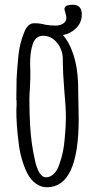

<svg xmlns="http://www.w3.org/2000/svg" viewBox="-20 -771 400 810"><path d="M311 -326 312 -269Q312 19 178 19Q152 19 130 2.5Q108 -14 94 -42Q65 -103 58 -175Q49 -243 49 -306Q49 -318 50 -326V-344Q50 -349 49 -349V-367L50 -437Q51 -469 58 -539Q63 -587 81 -632Q88 -652 99 -662.5Q110 -673 124 -673Q149 -673 170 -667Q194 -663 214 -663Q234 -663 247 -672Q260 -681 260 -695Q260 -704 256 -716.5Q252 -729 252 -733Q252 -751 287 -751Q325 -751 325 -710Q325 -676 301.5 -652.5Q278 -629 245 -623Q250 -618 250 -618Q270 -593 284 -556.5Q298 -520 304 -479Q310 -437 310 -390V-382Q310 -351 311 -326ZM258 -275Q258 -320 251 -393Q245 -470 245 -508V-526Q243 -564 219.5 -592Q196 -620 162 -620Q128 -620 117 -581Q107 -550 107 -501Q107 -482 108 -469V-442L106 -396Q104 -375 104 -350Q104 -296 107 -243Q111 -168 127 -97Q143 -23 174 -23Q192 -23 207 -37.5Q222 -52 230 -77Q249 -128 253 -187Q258 -238 258 -275Z"/></svg>

Font: Amatic SC
Style: Bold
Weight: 700
Designer: Multiple Designers
Foundry: Vernon Adams
Version: Version 2.505